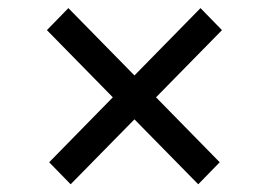

<svg xmlns="http://www.w3.org/2000/svg" viewBox="-20 -563 676 483"><path d="M157.7 -99.4 103.7 -154.8 263.8 -318.2 98 -487.2 152 -542.6 318.2 -373.2 484.4 -542.6 538.4 -487.2 372.5 -318.2 532.7 -154.8 478.7 -99.4 318.2 -262.8Z"/></svg>

Font: Inter UI
Style: Regular
Weight: 400
Designer: Rasmus Andersson
Foundry: rsms
Version: Version 2.2